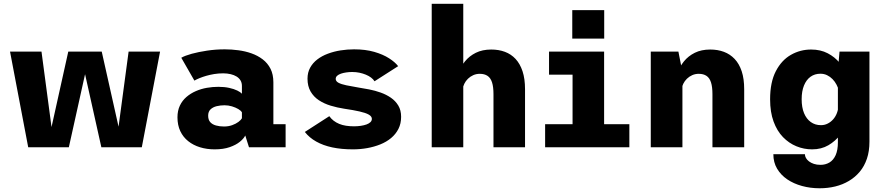

<svg xmlns="http://www.w3.org/2000/svg" viewBox="-20 -770 4640 1004"><path d="M510 0 398.5 -500H512L624 0ZM127.5 0 32.5 -500H197L263.5 0ZM226 0 337 -500H451L340 0ZM585.5 0 652.5 -500H817L721.5 0Z M1102.5 11Q1061.5 11 1026.2 0.2Q991 -10.5 964.2 -31.8Q937.5 -53 922.8 -84.2Q908 -115.5 908 -156.5Q908 -191 920.5 -217.5Q933 -244 954.8 -262.8Q976.5 -281.5 1004 -293.5Q1031.5 -305.5 1061.8 -310.8Q1092 -316 1121.5 -316Q1153 -316 1178.2 -310.5Q1203.5 -305 1220.8 -296.5Q1238 -288 1245 -280V-320.5Q1245 -337 1237.8 -349.2Q1230.5 -361.5 1217.2 -369.8Q1204 -378 1186 -382.2Q1168 -386.5 1147 -386.5Q1122.5 -386.5 1100 -382.8Q1077.5 -379 1058.5 -373.5Q1039.5 -368 1023.5 -361.5Q1007.5 -355 996.5 -348.5L928 -468Q947 -479 982.5 -488.8Q1018 -498.5 1062.8 -505.2Q1107.5 -512 1155.5 -512Q1190.5 -512 1226.5 -507.2Q1262.5 -502.5 1295 -491Q1327.5 -479.5 1353.5 -459.8Q1379.5 -440 1394.5 -410.5Q1409.5 -381 1409.5 -339.5V-120.5H1473.5V0H1282L1262.5 -61.5Q1255 -45.5 1234.5 -28.8Q1214 -12 1181 -0.5Q1148 11 1102.5 11ZM1151.5 -108.5Q1174.5 -108.5 1194 -115.5Q1213.5 -122.5 1226.8 -132.5Q1240 -142.5 1245 -151.5V-182.5Q1240 -191.5 1226 -199.8Q1212 -208 1193 -213.8Q1174 -219.5 1154 -219.5Q1133 -219.5 1113.2 -214.8Q1093.5 -210 1081 -198.2Q1068.5 -186.5 1068.5 -165Q1068.5 -143.5 1079.5 -131.2Q1090.5 -119 1109.5 -113.8Q1128.5 -108.5 1151.5 -108.5Z M1825.5 11Q1765.5 11 1717.5 0.8Q1669.5 -9.5 1633.5 -29.8Q1597.5 -50 1574 -80L1702 -162.5Q1711.5 -149 1724.5 -139Q1737.5 -129 1753.8 -122.2Q1770 -115.5 1789.5 -112.5Q1809 -109.5 1831 -109.5Q1849.5 -109.5 1866.5 -112Q1883.5 -114.5 1896.5 -119.2Q1909.5 -124 1917 -131.2Q1924.5 -138.5 1924.5 -148.5Q1924.5 -161.5 1908.2 -170.8Q1892 -180 1860 -187.2Q1828 -194.5 1780 -201.5Q1743.5 -207 1709 -217.5Q1674.5 -228 1647.2 -246Q1620 -264 1604 -291.8Q1588 -319.5 1588 -358.5Q1588 -391 1601.8 -416Q1615.5 -441 1639.2 -459.2Q1663 -477.5 1694.5 -489.2Q1726 -501 1761 -506.5Q1796 -512 1831.5 -512Q1891 -512 1937 -498.8Q1983 -485.5 2014.5 -465.2Q2046 -445 2062 -424L1938.5 -345Q1932 -355.5 1920.5 -364.2Q1909 -373 1893.2 -379.5Q1877.5 -386 1859.5 -389.8Q1841.5 -393.5 1821.5 -393.5Q1805.5 -393.5 1790.2 -391.2Q1775 -389 1762.8 -384.8Q1750.5 -380.5 1743 -373.8Q1735.5 -367 1735.5 -357.5Q1735.5 -345 1750 -337.2Q1764.5 -329.5 1790.8 -324Q1817 -318.5 1853 -312.5Q1879.5 -308.5 1910.2 -302.5Q1941 -296.5 1970.5 -286Q2000 -275.5 2024 -259Q2048 -242.5 2062.8 -218Q2077.5 -193.5 2077.5 -159Q2077.5 -123.5 2063.5 -96Q2049.5 -68.5 2025.2 -48.2Q2001 -28 1968.8 -15Q1936.5 -2 1900 4.5Q1863.5 11 1825.5 11Z M2237.5 0V-750H2402.5V0ZM2560.5 0V-277.5Q2560.5 -315.5 2553 -339Q2545.5 -362.5 2529.5 -373.2Q2513.5 -384 2489 -384Q2470.5 -384 2454.8 -377Q2439 -370 2427 -358.2Q2415 -346.5 2408 -332Q2401 -317.5 2399 -302L2366.5 -320Q2366.5 -353.5 2377.5 -387Q2388.5 -420.5 2411.2 -448.8Q2434 -477 2468.2 -494Q2502.5 -511 2549 -511Q2588 -511 2620.2 -499Q2652.5 -487 2676 -461.8Q2699.5 -436.5 2712.5 -397.2Q2725.5 -358 2725.5 -303V0Z M2830.5 0V-120.5H2974V-379.5H2851V-500H3139V-120.5H3271V0ZM2972.5 -717H3139.5V-568H2972.5Z M3383 0V-500H3527.5L3548.5 -393.5V0ZM3705.5 0V-277.5Q3705.5 -315.5 3698 -339Q3690.5 -362.5 3674.5 -373.2Q3658.5 -384 3634 -384Q3615.5 -384 3599.8 -377Q3584 -370 3572 -358.2Q3560 -346.5 3553 -332Q3546 -317.5 3544 -302L3511.5 -320Q3511.5 -353.5 3522.5 -387Q3533.5 -420.5 3556.2 -448.8Q3579 -477 3613.2 -494Q3647.5 -511 3694 -511Q3733 -511 3765.2 -499Q3797.5 -487 3821.5 -461.8Q3845.5 -436.5 3858.5 -397.2Q3871.5 -358 3871.5 -303V0Z M4266 214.5Q4217.5 214.5 4173.8 202.5Q4130 190.5 4096.5 167.8Q4063 145 4043.5 112Q4024 79 4024 36.5H4189Q4189 46.5 4194.5 56.2Q4200 66 4210.5 74Q4221 82 4236 87Q4251 92 4270.5 92Q4296.5 92 4317.2 79.8Q4338 67.5 4349.8 41.2Q4361.5 15 4361.5 -26.5V-401.5L4370 -500H4526.5V-29Q4526.5 21 4513.2 60Q4500 99 4475.8 128Q4451.5 157 4419 176.2Q4386.5 195.5 4347.8 205Q4309 214.5 4266 214.5ZM4226.5 11Q4184 11 4144.8 -5Q4105.5 -21 4074.2 -53.2Q4043 -85.5 4025 -134.8Q4007 -184 4007 -251Q4007 -340 4037 -397.8Q4067 -455.5 4115.8 -483.2Q4164.5 -511 4221.5 -511Q4270.5 -511 4308 -491.5Q4345.5 -472 4370.5 -441.2Q4395.5 -410.5 4408.5 -376.8Q4421.5 -343 4421.5 -314.5L4367.5 -293.5Q4363 -310.5 4354.5 -327Q4346 -343.5 4333.5 -356.2Q4321 -369 4305 -376.8Q4289 -384.5 4270 -384.5Q4240.5 -384.5 4218.5 -368.8Q4196.5 -353 4184.2 -323Q4172 -293 4172 -251Q4172 -208.5 4184.5 -178.2Q4197 -148 4219.8 -131.8Q4242.5 -115.5 4273 -115.5Q4292 -115.5 4308.2 -123.8Q4324.5 -132 4337 -146.2Q4349.5 -160.5 4356.5 -179.2Q4363.5 -198 4364.5 -218.5L4423.5 -198Q4423.5 -169.5 4411 -133.8Q4398.5 -98 4373.5 -65Q4348.5 -32 4311.8 -10.5Q4275 11 4226.5 11Z"/></svg>

Font: Trispace Thin
Style: Bold
Weight: 700
Version: Version 1.210